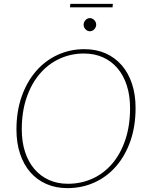

<svg xmlns="http://www.w3.org/2000/svg" viewBox="-20 -965 772 992"><path d="M65 0ZM680.5 -407.5Q680.5 -313 653.8 -236.5Q627 -160 579.8 -105.8Q532.5 -51.5 468 -22.2Q403.5 7 328 7Q268 7 219.2 -14.5Q170.5 -36 136.2 -75.5Q102 -115 83.5 -171Q65 -227 65 -295.5Q65 -390 92 -466.5Q119 -543 166.2 -597.5Q213.5 -652 277.8 -681.5Q342 -711 416.5 -711Q477 -711 525.8 -689.2Q574.5 -667.5 609 -627.8Q643.5 -588 662 -532Q680.5 -476 680.5 -407.5ZM652 -407Q652 -472 635 -524Q618 -576 587 -612.5Q556 -649 512 -668.8Q468 -688.5 413.5 -688.5Q346 -688.5 287.2 -661.2Q228.5 -634 185.2 -583.2Q142 -532.5 117.2 -460Q92.5 -387.5 92.5 -297Q92.5 -232 109.5 -180Q126.5 -128 157.8 -91.5Q189 -55 232.8 -35.2Q276.5 -15.5 330.5 -15.5Q399.5 -15.5 458.5 -42.5Q517.5 -69.5 560.5 -120.2Q603.5 -171 627.8 -243.5Q652 -316 652 -407ZM343.5 -945H563L561.5 -927H341.5ZM477 -837Q477 -830.5 474.2 -824.5Q471.5 -818.5 467 -813.8Q462.5 -809 456.5 -806.2Q450.5 -803.5 444.5 -803.5Q431.5 -803.5 421.8 -813.8Q412 -824 412 -837Q412 -851 421.8 -861.2Q431.5 -871.5 444.5 -871.5Q457 -871.5 467 -861.2Q477 -851 477 -837Z"/></svg>

Font: Lato Thin
Style: Italic
Weight: 200
Italic angle: -7°
Designer: Lukasz Dziedzic
Foundry: tyPoland Lukasz Dziedzic
Version: Version 2.007; 2014-02-27